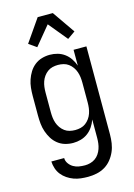

<svg xmlns="http://www.w3.org/2000/svg" viewBox="-143 -832 786 1128"><g transform="rotate(-15 250.0 -268.5)"><path d="M248 223Q226 223 204 220.5Q182 218 161.5 210.5Q141 203 122.5 190.5Q104 178 90.5 161Q77 144 70 123Q63 102 62 80H140Q140 98 151 113.5Q162 129 177.5 138Q193 147 211 150Q229 153 248 153Q264 153 280.5 148.5Q297 144 310.5 134.5Q324 125 333.5 111Q343 97 348.5 81Q354 65 356 48.5Q358 32 358 15V-96Q350 -73 336.5 -53Q323 -33 304 -19Q285 -5 262 1.5Q239 8 215 8Q190 8 166 1Q142 -6 122.5 -21.5Q103 -37 90 -58Q77 -79 69 -102.5Q61 -126 58.5 -150.5Q56 -175 56 -200V-320Q56 -345 58.5 -369.5Q61 -394 69 -417.5Q77 -441 90 -462Q103 -483 122.5 -498.5Q142 -514 166 -521Q190 -528 215 -528Q239 -528 262 -521.5Q285 -515 304 -501Q323 -487 336.5 -467Q350 -447 358 -424V-520H436V15Q436 42 432 68.5Q428 95 417.5 119Q407 143 390 164Q373 185 350 198.5Q327 212 300.5 217.5Q274 223 248 223ZM246 -62Q263 -62 279.5 -66Q296 -70 309.5 -80Q323 -90 333 -104Q343 -118 348.5 -134Q354 -150 356 -166.5Q358 -183 358 -200V-320Q358 -337 356 -353.5Q354 -370 348.5 -386Q343 -402 333 -416Q323 -430 309.5 -440Q296 -450 279.5 -454Q263 -458 246 -458Q229 -458 212.5 -454Q196 -450 182.5 -440Q169 -430 159 -416Q149 -402 143.5 -386Q138 -370 136 -353.5Q134 -337 134 -320V-200Q134 -183 136 -166.5Q138 -150 143.5 -134Q149 -118 159 -104Q169 -90 182.5 -80Q196 -70 212.5 -66Q229 -62 246 -62ZM156 -590 109 -623 204 -760H296L391 -623L344 -590L250 -704Z"/></g></svg>

Font: Iosevka srxl
Style: Regular
Weight: 400
Monospace: yes
Designer: Belleve Invis
Foundry: Belleve Invis
Version: Version 33.0.1; ttfautohint (v1.8.3)